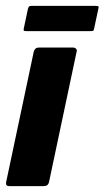

<svg xmlns="http://www.w3.org/2000/svg" viewBox="-28 -634 356 654"><path d="M139 -14Q136 0 121 0H4Q-10 0 -7 -14L87 -458Q91 -472 104 -472H221Q227 -472 231 -468Q235 -464 233 -458ZM292 -534Q291 -530 289 -529Q287 -528 278 -528H62Q54 -528 53 -530Q52 -532 53 -537L67 -603Q69 -610 71 -612Q73 -614 80 -614H297Q305 -614 307 -612.5Q309 -611 307 -604Z"/></svg>

Font: Glory ExtraBold
Style: Italic
Weight: 800
Italic angle: -12°
Version: Version 1.011